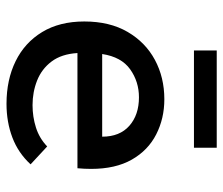

<svg xmlns="http://www.w3.org/2000/svg" viewBox="-68 -607 686 590"><g transform="rotate(90 275.0 -312.0)"><path d="M299 11Q225 11 168 -17Q111 -45 78.5 -98.5Q46 -152 46 -228Q46 -306 78 -361Q110 -416 164 -445Q218 -474 285 -474Q344 -474 393 -449Q442 -424 470.5 -374Q499 -324 499 -249Q499 -228 497 -207H143Q146 -158 169 -127.5Q192 -97 227.5 -83Q263 -69 303 -69Q339 -69 372 -79.5Q405 -90 430 -114L485 -63Q450 -25 402.5 -7Q355 11 299 11ZM146 -283H400Q400 -337 366.5 -366.5Q333 -396 279 -396Q231 -396 193 -369Q155 -342 146 -283ZM135 -565V-635H434V-565Z"/></g></svg>

Font: Inconsolata SemiExpanded SemiBold
Style: Regular
Weight: 600
Width: 6
Monospace: yes
Designer: Raph Levien, Cyreal, Brenton Simpson
Foundry: Raph Levien, Cyreal, Google
Version: Version 3.001; ttfautohint (v1.8.2.53-6de2)